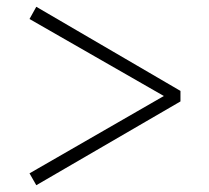

<svg xmlns="http://www.w3.org/2000/svg" viewBox="-20 -642 615 566"><path d="M512 -374V-343L87 -96L67 -131L463 -359L67 -586L87 -622Z"/></svg>

Font: Early Summer Mincho Light
Style: Regular
Weight: 300
Designer: GuiWonder
Version: Version 1.002